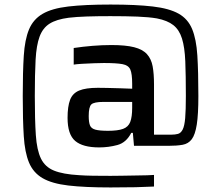

<svg xmlns="http://www.w3.org/2000/svg" viewBox="-20 -716 973 844"><path d="M466 108Q353 108 280.5 99.5Q208 91 167 67Q126 43 107.5 -1.5Q89 -46 84.5 -117.5Q80 -189 80 -294Q80 -399 84.5 -470.5Q89 -542 107.5 -586.5Q126 -631 167 -655Q208 -679 280.5 -687.5Q353 -696 466 -696Q579 -696 651.5 -687.5Q724 -679 765 -656Q806 -633 824.5 -588.5Q843 -544 847.5 -472Q852 -400 852 -294Q852 -213 845 -168.5Q838 -124 823 -104Q808 -84 782.5 -79.5Q757 -75 721 -75H569L564 -132H557Q535 -89 496 -78.5Q457 -68 416 -68Q344 -68 310.5 -96.5Q277 -125 277 -198Q277 -248 288 -277Q299 -306 328 -318Q357 -330 410 -330Q424 -330 450.5 -329.5Q477 -329 507 -328Q537 -327 561 -326V-348Q561 -391 553 -410Q545 -429 518.5 -434Q492 -439 437 -439Q421 -439 393.5 -438Q366 -437 340.5 -435.5Q315 -434 304 -432V-505Q344 -511 386.5 -514.5Q429 -518 470 -518Q532 -518 569.5 -508.5Q607 -499 626 -478Q645 -457 651 -424.5Q657 -392 657 -345V-124H732Q750 -124 762.5 -127.5Q775 -131 783 -146.5Q791 -162 794 -196.5Q797 -231 797 -294Q797 -385 794.5 -446.5Q792 -508 780 -546.5Q768 -585 742 -605.5Q716 -626 670 -635Q635 -641 584.5 -643Q534 -645 465 -645Q407 -645 361.5 -643.5Q316 -642 282 -638Q228 -631 198 -612Q168 -593 154 -555Q140 -517 136.5 -453.5Q133 -390 133 -294Q133 -189 137.5 -122.5Q142 -56 160 -19Q178 18 217.5 34Q257 50 327 54Q354 56 389 56.5Q424 57 466 57Q485 57 513.5 56.5Q542 56 572.5 55.5Q603 55 626.5 54.5Q650 54 657 53V104Q620 106 575.5 107Q531 108 466 108ZM455 -141Q498 -141 521 -149.5Q544 -158 552.5 -180Q561 -202 561 -242V-268H435Q393 -268 381.5 -257Q370 -246 370 -206Q370 -179 375.5 -165Q381 -151 399.5 -146Q418 -141 455 -141Z"/></svg>

Font: Saira Medium
Style: Regular
Weight: 500
Designer: Hector Gatti with collaboration of the Omnibus-Type team
Foundry: Omnibus-Type
Version: Version 1.100; ttfautohint (v1.8.3)